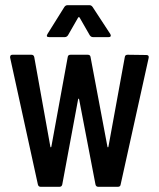

<svg xmlns="http://www.w3.org/2000/svg" viewBox="-20 -720 611 740"><path d="M169 -577Q156 -577 163 -589L228 -693Q233 -700 240 -700H325Q332 -700 337 -693L405 -589Q407 -585 407 -583Q407 -577 399 -577H338Q331 -577 326 -584L287 -652Q286 -654 284 -654Q282 -654 281 -652L242 -584Q237 -577 230 -577ZM137 0Q128 0 126 -9L19 -498V-500Q19 -509 28 -509H101Q110 -509 112 -500L174 -155Q176 -149 178 -155L241 -500Q242 -509 252 -509H318Q328 -509 329 -500L394 -155Q396 -149 398 -155L461 -500Q462 -509 472 -509L544 -508Q555 -508 553 -497L445 -9Q444 0 434 0H359Q350 0 348 -9L285 -337Q283 -343 281 -337L220 -9Q218 0 209 0Z"/></svg>

Font: Barlow Condensed Medium
Style: Regular
Weight: 500
Width: 3
Designer: Jeremy Tribby
Foundry: Tribby Type
Version: Version 1.422;hotconv 1.0.109;makeotfexe 2.5.65596